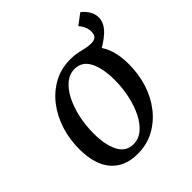

<svg xmlns="http://www.w3.org/2000/svg" viewBox="-199 -852 996 996"><g transform="rotate(-45 299.0 -353.5)"><path d="M240 12Q146 12 94.5 -47.5Q43 -107 43 -221Q43 -292 63.5 -357Q84 -422 123.5 -473Q163 -524 217.5 -553.5Q272 -583 340 -583Q434 -583 485.5 -523Q537 -463 537 -350Q537 -278 516.5 -213Q496 -148 456.5 -97.5Q417 -47 362.5 -17.5Q308 12 240 12ZM260 -39Q298 -39 328.5 -64Q359 -89 381 -132.5Q403 -176 415 -231Q427 -286 427 -345Q427 -430 400.5 -481Q374 -532 320 -532Q282 -532 251.5 -506.5Q221 -481 199 -437.5Q177 -394 165 -339.5Q153 -285 153 -225Q153 -140 179.5 -89.5Q206 -39 260 -39ZM451 -485 340 -583Q370 -583 393 -578Q416 -573 435 -568.5Q454 -564 473 -564Q496 -564 507.5 -573.5Q519 -583 519 -606Q519 -626 511.5 -643Q504 -660 491 -675L549 -719Q569 -704 583.5 -681.5Q598 -659 598 -631Q598 -591 559.5 -554.5Q521 -518 451 -485Z"/></g></svg>

Font: Yrsa Medium
Style: Italic
Weight: 500
Italic angle: -7.10001°
Designer: Anna Giedrys (Yrsa+Rasa design), David Brezina (Yrsa art-direction, Rasa art-direction, design)
Foundry: Rosetta Type Foundry
Version: Version 2.004